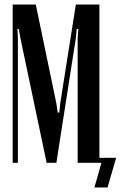

<svg xmlns="http://www.w3.org/2000/svg" viewBox="-20 -719 533 848"><path d="M419 0H323V-551L326 -591H319L315 -551L229 0H186L70 -551L63 -591H57L59 -551V0H36V-699H138L229 -262L235 -222H242L246 -262L315 -699H419ZM397 109 428 0H413V-22H493L455 109Z"/></svg>

Font: Moniqa Narrow Heading
Style: Bold
Weight: 700
Width: 4
Designer: Rajesh Rajput
Foundry: Rajesh Rajput
Version: Version 1.000